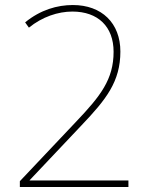

<svg xmlns="http://www.w3.org/2000/svg" viewBox="-20 -810 612 764"><path d="M59 -66H491V-92H98V-93L305 -312C402 -414 459 -485 459 -605C459 -718 385 -790 270 -790C208 -790 141 -771 80 -721L95 -700C148 -743 211 -764 268 -764C370 -764 432 -704 432 -604C432 -494 380 -428 283 -326L59 -89Z"/></svg>

Font: Noto Sans Malayalam UI Thin
Style: Regular
Weight: 100
Designer: Jelle Bosma - Monotype Design Team
Foundry: Monotype Imaging Inc.
Version: Version 2.104